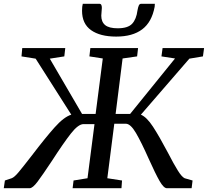

<svg xmlns="http://www.w3.org/2000/svg" viewBox="-38 -998 1102 1018"><path d="M852 -189Q884 -127 905 -93.5Q926 -60 941 -53L983 -41L978 0H847Q830 0 808 -38.5Q786 -77 751 -155Q711 -245 682.5 -293.5Q654 -342 629 -342H568L531 -53L609 -41L606 0H347L352 -41L426 -53L463 -340H405Q377 -340 337.5 -289.5Q298 -239 238 -146Q187 -69 161 -34.5Q135 0 119 0H-18L-12 -41L24 -53Q38 -58 61 -85.5Q84 -113 132 -175Q202 -267 251.5 -322.5Q301 -378 340 -390L151 -687L76 -699L80 -743H308L303 -699L226 -687L397 -394H469L507 -688L436 -699L441 -743H694L689 -699L612 -688L575 -394H652L890 -688L818 -699L824 -743H1044L1038 -699L966 -687L709 -390Q740 -377 773 -326.5Q806 -276 852 -189ZM502 -956Q499 -917 499 -915Q499 -882 519.5 -865Q540 -848 586 -848Q640 -848 662.5 -872Q685 -896 691 -943Q694 -960 698 -969Q702 -978 711 -978H783Q783 -967 782 -962Q767 -881 716 -842.5Q665 -804 578 -804Q493 -804 445 -838Q397 -872 397 -941Q397 -965 401 -978H490Q502 -978 502 -956Z"/></svg>

Font: Koeln Type Serif
Style: Italic
Weight: 400
Italic angle: -8°
Designer: Eben Sorkin
Foundry: Eben Sorkin
Version: Version 2.002